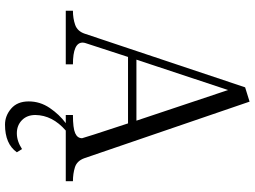

<svg xmlns="http://www.w3.org/2000/svg" viewBox="-144 -623 1007 759"><g transform="rotate(90 359.5 -243.5)"><path d="M22.5 0V-28.3Q52.7 -28.3 78.1 -37.1Q103.5 -45.9 113.3 -75.2L325.2 -709L381.8 -726.6L605.5 -73.2Q616.2 -43.9 641.6 -36.1Q667 -28.3 696.3 -28.3V0H496.1Q435.5 52.7 434.6 120.1Q434.6 153.3 455.1 173.3Q475.6 193.4 506.8 193.4Q538.1 193.4 569.3 172.9L582 193.4Q548.8 240.2 472.7 240.2Q437.5 240.2 409.2 215.8Q380.9 191.4 380.9 146.5Q380.9 101.6 406.7 63.5Q432.6 25.4 466.8 0H434.6V-28.3Q486.3 -28.3 506.3 -37.1Q526.4 -45.9 526.4 -64.5Q526.4 -68.4 467.8 -246.1H205.1L150.4 -78.1Q148.4 -72.3 148.4 -66.4Q148.4 -28.3 234.4 -28.3V0ZM97.7 -28.3ZM133.8 -28.3ZM215.8 -279.3H457L335.9 -641.6ZM621.1 -28.3Z"/></g></svg>

Font: GenEi Koburi Mincho v6
Style: Regular
Weight: 400
Designer: o_tamon (Modified)
Foundry: o_tamon / Adobe Systems Incorporated
Version: Version 6.1